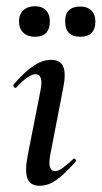

<svg xmlns="http://www.w3.org/2000/svg" viewBox="-20 -587 326 616"><path d="M107 9Q77 9 68 -14.5Q59 -38 69 -89L110 -297Q120 -349 94 -349Q84 -349 68 -338.5Q52 -328 33 -307Q29 -303 25 -307.5Q21 -312 24 -316Q60 -358 88.5 -376.5Q117 -395 144 -395Q174 -395 183 -373Q192 -351 183 -306L141 -89Q136 -60 141 -49Q146 -38 156 -38Q167 -38 181.5 -48.5Q196 -59 214 -76Q218 -80 222 -76Q226 -72 222 -68Q190 -31 163 -11Q136 9 107 9ZM92 -469Q69 -469 55 -482Q41 -495 41 -519Q41 -541 55 -554Q69 -567 92 -567Q115 -567 127.5 -554Q140 -541 140 -519Q140 -469 92 -469ZM238 -469Q189 -469 189 -519Q189 -566 238 -566Q260 -566 273 -553.5Q286 -541 286 -519Q286 -469 238 -469Z"/></svg>

Font: Cormorant SemiBold
Style: Italic
Weight: 600
Italic angle: -10°
Designer: Christian Thalmann (Catharsis Fonts)
Foundry: Catharsis Fonts
Version: Version 4.000